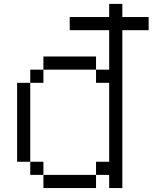

<svg xmlns="http://www.w3.org/2000/svg" viewBox="-20 -953 773 973"><path d="M600 -800V0H533.3V-66.7H466.7V-133.3H533.3V-533.3H466.7V-600H533.3V-800H333.3V-866.7H533.3V-933.3H600V-866.7H733.3V-800ZM133.3 -133.3H66.7V-533.3H133.3ZM133.3 -66.7V-133.3H200V-66.7ZM133.3 -533.3V-600H200V-533.3ZM200 -66.7H466.7V0H200ZM200 -600V-666.7H466.7V-600Z"/></svg>

Font: Galmuri14 Regular
Style: Regular
Weight: 400
Designer: Lee Minseo (quiple)
Version: Version 2.399;hotconv 1.1.1;makeotfexe 2.6.0 DEVELOPMENT